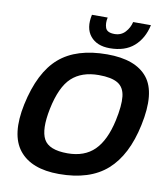

<svg xmlns="http://www.w3.org/2000/svg" viewBox="-92 -922 884 1010"><g transform="rotate(10 350.0 -417.5)"><path d="M439 -688Q370 -688 335.5 -730Q301 -772 317 -845H401Q394 -814 402.5 -790Q411 -766 451 -766Q486 -766 508 -790Q530 -814 537 -845H632Q616 -772 568 -730Q520 -688 439 -688ZM291 10Q143 10 78 -71.5Q13 -153 48 -319Q86 -496 177.5 -575Q269 -654 433 -654Q585 -654 648.5 -575Q712 -496 674 -319Q639 -153 547 -71.5Q455 10 291 10ZM316 -105Q407 -105 460 -157.5Q513 -210 537 -319Q555 -402 549.5 -450Q544 -498 510 -518.5Q476 -539 408 -539Q317 -539 263.5 -489.5Q210 -440 185 -319Q162 -206 189.5 -155.5Q217 -105 316 -105Z"/></g></svg>

Font: Kanit Medium
Style: Italic
Weight: 500
Italic angle: -12°
Designer: Katatrad Team
Foundry: CadsonDemak
Version: Version 2.000; ttfautohint (v1.8.3)